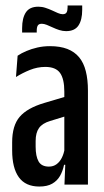

<svg xmlns="http://www.w3.org/2000/svg" viewBox="-20 -676 382 703"><path d="M216 0 219.5 -86H215.5V-300.5V-340.5Q215.5 -387 199.8 -409Q184 -431 146 -431Q117 -431 89.2 -419.8Q61.5 -408.5 38.5 -394L44.5 -472Q58.5 -481.5 76.8 -489.2Q95 -497 116.8 -502Q138.5 -507 163 -507Q200 -507 226.5 -496.8Q253 -486.5 269.8 -466.2Q286.5 -446 294.2 -415.2Q302 -384.5 302 -344V0ZM124 7Q73.5 7 49 -27Q24.5 -61 24.5 -125.5V-155Q24.5 -216 52 -248.2Q79.5 -280.5 142 -299L226 -324L235 -255L163.5 -233Q135 -224.5 122.8 -207.2Q110.5 -190 110.5 -159.5V-139Q110.5 -104 121.2 -85Q132 -66 159 -66Q175.5 -66 187.2 -74.8Q199 -83.5 206.5 -98.5Q214 -113.5 217 -133L227.5 -72.5H214.5Q210 -50 199.8 -32Q189.5 -14 171.2 -3.5Q153 7 124 7ZM222 -562Q209.5 -562 197 -566Q184.5 -570 173 -575.5Q161.5 -581 151.2 -585Q141 -589 133 -589Q122.5 -589 118.5 -582.8Q114.5 -576.5 114.5 -563.5V-557H61V-573Q61 -610 74.8 -630.8Q88.5 -651.5 120.5 -651.5Q134 -651.5 146.8 -647.2Q159.5 -643 170.8 -637.8Q182 -632.5 192 -628.2Q202 -624 209.5 -624Q220 -624 223.8 -630.5Q227.5 -637 227.5 -649.5V-656H281V-640Q281 -603 267.2 -582.5Q253.5 -562 222 -562Z"/></svg>

Font: Anek Tamil Condensed Medium
Style: Regular
Weight: 500
Width: 3
Designer: Aadarsh Rajan (Tamil), Yesha Goshar (Latin)
Foundry: Ek Type
Version: Version 1.003